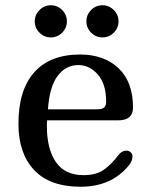

<svg xmlns="http://www.w3.org/2000/svg" viewBox="-20 -709 565 729"><path d="M460 -137Q469 -137 476 -131Q483 -125 483 -116Q483 -98 470 -82Q404 0 286 0Q169 0 109.5 -63.5Q50 -127 50 -239Q50 -367 110 -434.5Q170 -502 284 -502Q375 -502 430 -450Q485 -398 485 -301Q485 -252 428 -252H159Q158 -244 158 -230Q158 -144 192 -94Q226 -44 297 -44Q345 -44 373.5 -64Q402 -84 427 -117L435 -126Q445 -137 460 -137ZM162 -294H349Q367 -294 375 -300.5Q383 -307 383 -323Q383 -390 351.5 -426Q320 -462 278 -462Q230 -462 199 -421Q168 -380 162 -294ZM173 -689Q198 -689 216 -671Q234 -653 234 -628Q234 -603 216 -585Q198 -567 173 -567Q148 -567 130 -585Q112 -603 112 -628Q112 -653 130 -671Q148 -689 173 -689ZM369 -689Q394 -689 412 -671Q430 -653 430 -628Q430 -603 412 -585Q394 -567 369 -567Q344 -567 326 -585Q308 -603 308 -628Q308 -653 326 -671Q344 -689 369 -689Z"/></svg>

Font: Marmelad for Arash.Academy
Style: Regular
Weight: 400
Designer: Manvel Shmavonyan
Foundry: Cyreal
Version: Version 1.110;Glyphs 3.2 (3202)